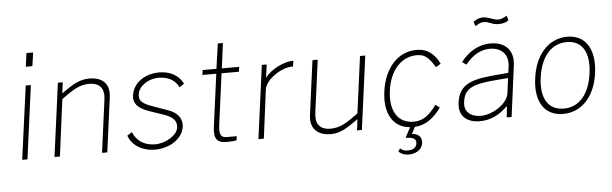

<svg xmlns="http://www.w3.org/2000/svg" viewBox="-55 -944 4282 1344"><g transform="rotate(-5 2086.5 -271.5)"><path d="M211 -742H164L151 -647H197ZM175 -516H139L69 0H106Z M296 0H334L386 -399C468 -459 515 -489 581 -489C661 -489 690 -443 679 -367L630 0H667L718 -383C730 -468 687 -526 587 -526C517 -526 469 -496 389 -439L399 -516H365Z M1002 10C1107 10 1197 -50 1209 -133C1215 -189 1186 -232 1118 -256L998 -299C923 -326 917 -355 922 -387C930 -441 993 -489 1070 -489C1139 -489 1188 -459 1211 -410L1244 -432C1215 -492 1154 -526 1077 -526C976 -526 892 -469 881 -380C874 -331 899 -291 988 -261L1079 -230C1157 -204 1175 -172 1169 -129C1161 -76 1079 -27 1007 -27C929 -27 876 -64 851 -126L817 -105C839 -37 911 10 1002 10Z M1634 -482 1639 -516H1517L1540 -692H1504L1479 -516H1382L1377 -482H1475L1426 -116C1415 -33 1434 0 1508 0C1522 0 1563 -1 1575 -5L1580 -34H1510C1473 -34 1455 -49 1464 -121L1512 -482Z M1729 0H1767L1811 -342C1821 -411 1932 -488 2015 -486L2020 -526C1957 -526 1865 -483 1820 -424L1832 -516H1798Z M2234 9C2304 10 2351 -22 2432 -79L2422 -1H2456L2525 -518H2488L2435 -119C2352 -59 2306 -29 2239 -29C2160 -29 2131 -75 2142 -152L2191 -518H2154L2103 -135C2092 -51 2135 7 2234 9Z M2822 -27C2711 -27 2656 -119 2675 -258C2693 -396 2773 -489 2884 -489C2941 -489 2968 -464 3011 -394L3046 -415C3011 -483 2967 -526 2885 -526C2752 -526 2657 -415 2636 -256C2615 -105 2673 0 2794 9L2758 76C2758 78 2758 81 2764 81C2811 83 2832 95 2828 126C2824 154 2803 170 2764 170C2736 170 2722 162 2711 150L2697 172C2716 189 2736 199 2767 199C2817 199 2861 175 2868 128C2872 95 2860 62 2803 57L2827 10C2901 5 2960 -35 3013 -110L2984 -132C2932 -60 2888 -27 2822 -27Z M3545 -676 3535 -709C3514 -700 3503 -688 3476 -688C3436 -688 3411 -712 3369 -712C3341 -712 3322 -702 3301 -687L3311 -657C3326 -661 3340 -679 3373 -679C3410 -679 3426 -656 3474 -656C3510 -656 3530 -666 3545 -676ZM3285 10C3357 10 3421 -19 3482 -80L3474 0H3508L3555 -358C3569 -463 3510 -526 3405 -526C3315 -526 3245 -477 3196 -413L3225 -393C3275 -456 3332 -489 3398 -489C3481 -489 3529 -436 3518 -354L3512 -310L3398 -300C3232 -285 3162 -247 3147 -132C3135 -44 3188 10 3285 10ZM3296 -27C3221 -27 3176 -67 3186 -134C3198 -225 3252 -253 3411 -266L3507 -274L3493 -167C3484 -96 3378 -27 3296 -27Z M3870 10C4005 10 4097 -99 4117 -257C4138 -415 4078 -526 3944 -526C3809 -526 3716 -414 3696 -255C3674 -98 3735 10 3870 10ZM3878 -27C3763 -27 3716 -120 3735 -257C3753 -395 3824 -489 3938 -489C4051 -489 4097 -396 4078 -257C4060 -119 3991 -27 3878 -27Z"/></g></svg>

Font: United Sans Thin
Style: Italic
Weight: 100
Italic angle: -8°
Designer: Pablo Impallari, Rodrigo Fuenzalida (Modified by Dan O. Williams)
Version: Version 1.000;PS 001.000;hotconv 1.0.88;makeotf.lib2.5.64775